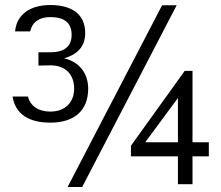

<svg xmlns="http://www.w3.org/2000/svg" viewBox="-20 -733 879 764"><path d="M625 -712 249 11H307L683 -712ZM688 -343V-167H558ZM746 -451H715L501 -153V-111H688V0H746V-111H811V-167H746ZM30 -349C41 -279 95 -245 180 -245C277 -245 331 -294 331 -381C330 -444 294 -487 235 -501C288 -516 319 -548 319 -601C319 -679 263 -713 180 -713C98 -713 46 -674 40 -608H100C108 -645 137 -665 180 -665C234 -665 265 -644 265 -594C265 -546 232 -525 183 -525H133V-472L181 -473C241 -473 275 -436 275 -381C275 -323 237 -289 180 -289C133 -289 101 -311 91 -349Z"/></svg>

Font: Mint Spirit
Style: Regular
Weight: 400
Designer: HARENDAL Hirwen
Foundry: Arkandis Digital Foundry.
Version: Version 1.004;FFEdit